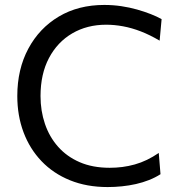

<svg xmlns="http://www.w3.org/2000/svg" viewBox="-20 -746 725 777"><path d="M415.5 11Q331 11 263.2 -16.5Q195.5 -44 148 -93.8Q100.5 -143.5 75.2 -210.8Q50 -278 50 -357.5Q50 -465.5 94.5 -548.8Q139 -632 218 -679Q297 -726 402 -726Q437.5 -726 471 -721Q504.5 -716 534.5 -707.5Q564.5 -699 590 -689Q615.5 -679 634 -668.5L626 -581.5Q587 -604.5 550.2 -618.8Q513.5 -633 478.2 -639.5Q443 -646 409.5 -646Q332.5 -646 272.5 -611Q212.5 -576 178.2 -511.2Q144 -446.5 144 -357Q144 -297.5 161.8 -245Q179.5 -192.5 214.8 -152.5Q250 -112.5 302.2 -89.8Q354.5 -67 424 -67Q449.5 -67 475 -70.2Q500.5 -73.5 525.5 -80.5Q550.5 -87.5 574.8 -99.2Q599 -111 622.5 -127L629.5 -41Q608.5 -27.5 583.2 -17.5Q558 -7.5 530.2 -1.2Q502.5 5 473.5 8Q444.5 11 415.5 11Z"/></svg>

Font: Commissioner Thin
Style: Regular
Weight: 400
Version: Version 1.000